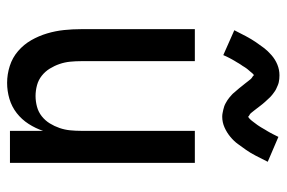

<svg xmlns="http://www.w3.org/2000/svg" viewBox="-153 -645 806 540"><g transform="rotate(90 250.0 -375.0)"><path d="M213 8Q189 8 165.5 0.5Q142 -7 123.5 -23Q105 -39 93 -60Q81 -81 74 -104.5Q67 -128 64.5 -152Q62 -176 62 -200V-520H152V-200Q152 -185 153.5 -169.5Q155 -154 160 -139.5Q165 -125 173 -112Q181 -99 193 -89.5Q205 -80 220 -76Q235 -72 250 -72Q265 -72 280 -76Q295 -80 307 -89.5Q319 -99 327 -112Q335 -125 340 -139.5Q345 -154 346.5 -169.5Q348 -185 348 -200V-520H438V0H348V-93Q341 -72 328.5 -52.5Q316 -33 298 -19Q280 -5 258 1.5Q236 8 213 8ZM308 -597Q303 -597 298 -598Q293 -599 288.5 -600Q284 -601 279.5 -602.5Q275 -604 270.5 -606.5Q266 -609 262 -611.5Q258 -614 254.5 -617Q251 -620 247 -623.5Q243 -627 240 -631Q237 -635 233.5 -638.5Q230 -642 227.5 -645.5Q225 -649 222 -652.5Q219 -656 215.5 -660.5Q212 -665 208.5 -669.5Q205 -674 202.5 -677Q200 -680 195.5 -682.5Q191 -685 191 -689H194Q194 -688 191 -686Q188 -684 185.5 -681Q183 -678 181 -675.5Q179 -673 177.5 -671.5Q176 -670 174.5 -668Q173 -666 171.5 -664Q170 -662 168.5 -659.5Q167 -657 165.5 -654.5Q164 -652 162 -649.5Q160 -647 158.5 -644Q157 -641 155 -638Q153 -635 151 -631.5Q149 -628 147 -624.5Q145 -621 143 -617Q141 -613 139 -609Q137 -605 135 -600L65 -631Q74 -649 82 -664Q90 -679 98.5 -691.5Q107 -704 115 -714.5Q123 -725 135 -735.5Q147 -746 161.5 -752Q176 -758 192 -758Q197 -758 202 -757.5Q207 -757 211.5 -756Q216 -755 220.5 -753Q225 -751 229.5 -749Q234 -747 238 -744Q242 -741 245.5 -738.5Q249 -736 253 -732Q257 -728 260 -724.5Q263 -721 266.5 -717.5Q270 -714 272.5 -710.5Q275 -707 278 -703.5Q281 -700 284.5 -695Q288 -690 291.5 -686Q295 -682 297.5 -678.5Q300 -675 304.5 -673Q309 -671 309 -667H306Q306 -668 309 -670Q312 -672 314.5 -674.5Q317 -677 319 -679.5Q321 -682 322.5 -684Q324 -686 325.5 -688Q327 -690 328.5 -692Q330 -694 331.5 -696Q333 -698 334.5 -700.5Q336 -703 338 -706Q340 -709 341.5 -712Q343 -715 345 -718Q347 -721 349 -724.5Q351 -728 353 -731.5Q355 -735 357 -739Q359 -743 361 -747Q363 -751 365 -755L435 -725Q426 -707 418 -691.5Q410 -676 401.5 -664Q393 -652 385 -641Q377 -630 365 -620Q353 -610 338.5 -603.5Q324 -597 308 -597Z"/></g></svg>

Font: Iosevka Fixed Medium
Style: Regular
Weight: 500
Monospace: yes
Designer: Belleve Invis
Foundry: Belleve Invis
Version: Version 32.3.0